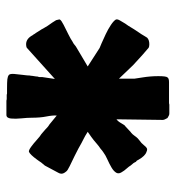

<svg xmlns="http://www.w3.org/2000/svg" viewBox="6 -740 561 614"><g transform="rotate(90 287.0 -433.5)"><path d="M314 -173Q309 -173 304.5 -173Q300 -173 298 -174H283Q282 -175 279 -175Q276 -175 265 -175Q243 -175 234 -176Q225 -177 220 -181Q216 -185 217 -198Q218 -211 220 -225.5Q222 -240 222 -248Q222 -250 223 -251V-255L225 -268Q225 -273 226 -275Q227 -276 227 -280V-288L233 -328L133 -238Q129 -236 122 -236Q104 -236 93 -257Q91 -259 89.5 -262Q88 -265 86 -267L74 -286Q73 -288 72 -290Q71 -292 69 -295L63 -305Q58 -312 52.5 -320Q47 -328 45 -332Q42 -343 43 -344Q46 -349 60 -356Q74 -363 90 -371Q106 -379 113 -384Q121 -388 124 -391Q126 -393 129 -395Q132 -397 134 -398L193 -433L134 -471Q131 -472 118.5 -477.5Q106 -483 90 -490.5Q74 -498 60.5 -507Q47 -516 43 -523Q41 -528 46.5 -537Q52 -546 56 -553L63 -563L74 -581L90 -605L96 -615Q97 -617 98.5 -619Q100 -621 101 -623Q108 -630 122 -630Q129 -630 133 -628Q159 -606 171 -594.5Q183 -583 189 -578L232 -533V-583L228 -609Q224 -634 224 -659Q224 -684 228 -688Q231 -693 243 -693H293Q305 -693 308.5 -693Q312 -693 315 -694H343Q348 -694 351 -692L358 -688Q364 -678 364 -673L362 -525Q369 -530 375 -541Q381 -552 384 -553L398 -566Q403 -571 405 -572Q410 -576 414.5 -582.5Q419 -589 423 -593Q426 -595 429 -598Q438 -604 445.5 -613.5Q453 -623 458 -623Q460 -623 462 -622.5Q464 -622 466 -621Q479 -617 491 -596Q494 -589 497 -588Q499 -586 499 -585Q499 -584 500 -583Q502 -579 505 -576Q508 -573 510 -570Q512 -566 519.5 -557.5Q527 -549 529 -545Q538 -533 533 -524.5Q528 -516 516 -509Q504 -502 490.5 -496Q477 -490 469 -484Q466 -482 462.5 -479.5Q459 -477 456 -474Q447 -468 442 -463.5Q437 -459 429 -452.5Q421 -446 402 -433Q416 -424 425.5 -419.5Q435 -415 456 -403Q463 -399 479.5 -391Q496 -383 511.5 -375.5Q527 -368 529 -364Q536 -356 536 -349Q536 -344 533 -339L510 -296L500 -284L496 -278Q495 -276 493.5 -274.5Q492 -273 491 -271Q475 -249 466 -245Q461 -244 450 -252Q439 -260 427.5 -270.5Q416 -281 409 -285L394 -298Q387 -305 384 -307L378 -311L350 -334Q349 -321 353 -301Q357 -281 357 -254Q357 -240 359 -221Q361 -202 359.5 -187.5Q358 -173 348 -173Z"/></g></svg>

Font: Sigmar
Style: Regular
Weight: 400
Designer: Vernon Adams
Foundry: Vernon Adams
Version: Version 1.000; ttfautohint (v1.8.4.7-5d5b);gftools[0.9.24]